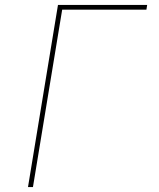

<svg xmlns="http://www.w3.org/2000/svg" viewBox="-20 -755 640 775"><path d="M93 0 214 -735H574L571 -716H231L113 0Z"/></svg>

Font: Iosevka Thin Extended
Style: Italic
Weight: 100
Width: 7
Italic angle: -9°
Monospace: yes
Designer: Belleve Invis
Foundry: Belleve Invis
Version: Version 32.5.0; ttfautohint (v1.8.4)